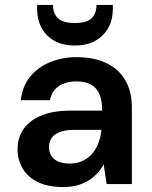

<svg xmlns="http://www.w3.org/2000/svg" viewBox="-20 -744 613 776"><path d="M235 12Q173 12 132 -8.5Q91 -29 71 -64Q51 -99 51 -140Q51 -188 75.5 -223Q100 -258 148 -277.5Q196 -297 266 -297H393Q393 -337 382 -363Q371 -389 348 -402Q325 -415 289 -415Q247 -415 218 -396Q189 -377 182 -339H64Q70 -394 100.5 -432.5Q131 -471 180.5 -492Q230 -513 289 -513Q360 -513 410 -489Q460 -465 486.5 -419.5Q513 -374 513 -310V0H411L399 -80Q389 -61 373.5 -44Q358 -27 338 -14.5Q318 -2 292.5 5Q267 12 235 12ZM262 -83Q291 -83 313.5 -93.5Q336 -104 352.5 -123Q369 -142 378 -166.5Q387 -191 390 -218V-219H279Q243 -219 220.5 -210Q198 -201 188 -185.5Q178 -170 178 -150Q178 -129 188 -113.5Q198 -98 217 -90.5Q236 -83 262 -83ZM282 -560Q235 -560 201 -578.5Q167 -597 148.5 -630.5Q130 -664 130 -708V-724H194Q194 -690 214 -670.5Q234 -651 282 -651Q331 -651 350.5 -670.5Q370 -690 370 -724H436V-708Q436 -663 417 -630Q398 -597 364 -578.5Q330 -560 282 -560Z"/></svg>

Font: DM Sans 17pt SemiBold
Style: Regular
Weight: 600
Version: Version 4.004;gftools[0.9.30]